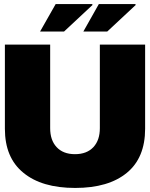

<svg xmlns="http://www.w3.org/2000/svg" viewBox="-20 -906 733 938"><path d="M432.1 -881.8 293 -752H175.8L252 -886.2H430.2ZM643.1 -881.8 503.9 -752H387.2L462.9 -886.2H641.1ZM689 -276.9Q689 -135.3 600.1 -62Q510.3 12.2 347.2 12.2Q184.1 12.2 94.2 -62Q3.9 -135.3 3.9 -276.9V-688H225.1V-279.8Q225.1 -221.7 255.9 -188Q288.1 -152.8 346.2 -152.8Q404.8 -152.8 437 -188Q467.8 -221.7 467.8 -279.8V-688H689Z"/></svg>

Font: Archivo-RBTV
Style: Regular
Weight: 500
Designer: Hector Gatti
Foundry: Hector Gatti
Version: ""